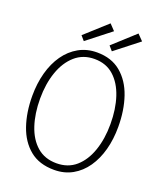

<svg xmlns="http://www.w3.org/2000/svg" viewBox="-174 -1086 1013 1203"><g transform="rotate(20 332.5 -484.0)"><path d="M332 8Q233 8 170 -43.5Q107 -95 76.5 -183.5Q46 -272 46 -382Q46 -465 65.5 -536.5Q85 -608 122.5 -661.5Q160 -715 214 -745.5Q268 -776 336 -776Q432 -776 495 -723.5Q558 -671 588.5 -582Q619 -493 619 -382Q619 -300 600 -229.5Q581 -159 544 -105.5Q507 -52 453.5 -22Q400 8 332 8ZM332 -36Q409 -36 461 -81.5Q513 -127 540 -205.5Q567 -284 567 -382Q567 -482 541 -561Q515 -640 463.5 -686Q412 -732 335 -732Q259 -732 206 -685.5Q153 -639 125.5 -560Q98 -481 98 -382Q98 -283 124 -204.5Q150 -126 202 -81Q254 -36 332 -36ZM232 -814 206 -844 352 -976 389 -937ZM419 -814 393 -844 538 -976 576 -937Z"/></g></svg>

Font: Yaldevi ExtraLight
Style: Regular
Weight: 200
Designer: Sol Matas, Rajitha Manaperi, Kosala Senevirathne
Foundry: Mooniak
Version: Version 1.100